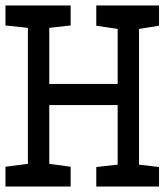

<svg xmlns="http://www.w3.org/2000/svg" viewBox="-20 -682 602 702"><path d="M160.2 -297.9V-83L238.3 -72.3V0H0V-72.3L82 -83V-580.1L0 -588.9V-662.1H238.3V-588.9L160.2 -580.1V-375H410.2V-576.2L332 -587.9V-662.1H561.5V-587.9L488.3 -576.2V-80.1L561.5 -71.3V0H332V-71.3L410.2 -80.1V-297.9Z"/></svg>

Font: Hopone
Style: Regular
Weight: 400
Foundry: SIL International (SIL)
Version: Version 1.00 September 3, 2015, initial release